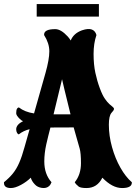

<svg xmlns="http://www.w3.org/2000/svg" viewBox="-28 -907 673 951"><path d="M25.9 24.4Q-8.3 24.4 -8.3 -1V-4.4Q18.1 -25.9 35.9 -47.9Q53.7 -69.8 67.1 -100.6Q80.6 -131.3 93.3 -177.7L118.7 -267.1Q88.4 -259.8 65.4 -241.7Q60.5 -241.7 56.4 -249Q52.2 -256.3 52.2 -266.6Q52.2 -289.6 86.4 -307.1Q77.1 -310.1 68.8 -319.3Q52.2 -335.4 52.2 -346.2Q52.2 -362.3 56.6 -369.1Q60.5 -374.5 65.4 -375Q94.7 -352.1 140.6 -345.2L197.3 -545.4Q216.3 -612.8 216.3 -652.8Q216.3 -692.9 190.4 -733.4V-735.4Q190.4 -762.7 245.6 -762.7Q273.9 -762.7 307.1 -726.6Q311 -722.7 314.7 -717.5Q318.4 -712.4 322.3 -706.5Q336.4 -741.7 377.9 -756.8Q409.7 -767.6 427 -760.7Q444.3 -753.9 449.7 -733.4Q435.5 -691.9 435.5 -640.1Q435.5 -587.4 444.3 -546.4Q453.1 -505.4 466.6 -469.5Q480 -433.6 492.2 -417Q502.9 -401.4 514.2 -391.1Q523.4 -382.8 530 -377.7Q536.6 -372.6 536.6 -367.7Q536.6 -363.3 532.7 -358.2Q528.8 -353 523.9 -347.7Q511.2 -332.5 511.2 -289.1Q511.2 -234.4 526.9 -178.2Q542.5 -122.1 568.6 -76.2Q594.7 -30.3 625 -4.4V-2.4Q625 24.4 576.7 24.4Q528.3 24.4 479 -26.9Q453.6 24.4 400.4 24.4Q373 24.4 362.3 17.6Q346.7 5.4 342.3 -4.4Q373 -42 373 -98.6Q373 -148.9 366.7 -170.9Q358.9 -198.7 351.3 -224.9Q343.8 -251 336.9 -275.9L221.7 -275.4L211.4 -234.9Q204.1 -205.6 201.2 -191.9Q191.4 -147.5 191.4 -107.4Q191.4 -44.4 227.1 -4.4Q224.1 1 222.7 4.9Q221.2 8.8 215.3 14.6Q201.7 26.9 179.4 23.7Q157.2 20.5 144.5 6.3Q129.4 -9.3 124.5 -26.9Q104.5 -6.8 75.7 8.8Q46.9 24.4 25.9 24.4ZM237.3 -340.8H321.3Q301.8 -420.9 291 -464.4Q280.3 -507.8 279.3 -514.6ZM153.8 -824.7V-886.7H461.9V-824.7Z"/></svg>

Font: Sancreek
Style: Regular
Weight: 400
Designer: Vernon Adams
Foundry: Vernon Adams
Version: Version 1.100; ttfautohint (v1.8.4.7-5d5b)